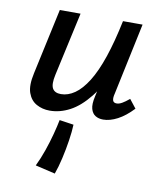

<svg xmlns="http://www.w3.org/2000/svg" viewBox="-79 -481 679 811"><g transform="rotate(10 261.0 -76.0)"><path d="M143 8Q112 8 86.5 -6Q61 -20 50 -51Q39 -82 51 -136L112 -418H201L141 -145Q132 -104 141.5 -86.5Q151 -69 178 -69Q208 -69 237 -89Q266 -109 292.5 -151.5Q319 -194 341.5 -260.5Q364 -327 383 -418H442Q418 -300 385 -218.5Q352 -137 312 -87Q272 -37 229.5 -14.5Q187 8 143 8ZM211 266 126 246Q142 213 155 175.5Q168 138 177.5 102Q187 66 192 40L253 49Q252 78 246 117.5Q240 157 231 196.5Q222 236 211 266ZM372 6Q353 6 339 -2.5Q325 -11 319.5 -30.5Q314 -50 322 -85L394 -418H467L402 -111Q397 -92 400 -81.5Q403 -71 417 -71Q427 -71 439.5 -78Q452 -85 470 -100L499 -63Q466 -28 433.5 -11Q401 6 372 6Z"/></g></svg>

Font: Ysabeau SemiBold
Style: Italic
Weight: 600
Italic angle: -12°
Designer: Christian Thalmann (Catharsis Fonts)
Version: Version 2.002